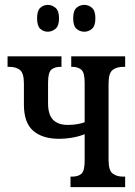

<svg xmlns="http://www.w3.org/2000/svg" viewBox="-20 -767 553 787"><path d="M326 -637Q307 -637 293.5 -649Q280 -661 280 -692Q280 -723 293.5 -735Q307 -747 326 -747Q343 -747 357 -735Q371 -723 371 -692Q371 -661 357 -649Q343 -637 326 -637ZM176 -637Q158 -637 145 -649Q132 -661 132 -692Q132 -723 145 -735Q158 -747 176 -747Q193 -747 207.5 -735Q222 -723 222 -692Q222 -661 207.5 -649Q193 -637 176 -637ZM269 0V-43H276Q299 -43 313 -54Q327 -65 327 -108V-217Q302 -207 274.5 -202.5Q247 -198 223 -198Q154 -198 116 -231Q78 -264 78 -338V-424Q78 -468 61.5 -480.5Q45 -493 19 -493H11V-536H232V-493H227Q204 -493 190.5 -481.5Q177 -470 177 -428V-344Q177 -297 197.5 -276Q218 -255 258 -255Q298 -255 327 -266V-428Q327 -470 313 -481.5Q299 -493 277 -493H272V-536H493V-493H484Q459 -493 442 -480.5Q425 -468 425 -424V-112Q425 -68 442 -55.5Q459 -43 484 -43H493V0Z"/></svg>

Font: Noto Serif ExtraCondensed Medium
Style: Regular
Weight: 500
Width: 2
Designer: Monotype Design Team
Foundry: Monotype Imaging Inc.
Version: Version 2.015